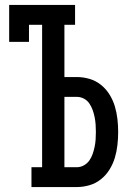

<svg xmlns="http://www.w3.org/2000/svg" viewBox="-20 -755 540 775"><path d="M107 0V-80H150V-655H97V-586H17V-735H283V-655H240V-444H290Q316 -444 341.5 -436.5Q367 -429 387.5 -412.5Q408 -396 422 -373.5Q436 -351 443.5 -326Q451 -301 454 -274.5Q457 -248 457 -222Q457 -196 454 -169.5Q451 -143 443.5 -118Q436 -93 422 -70.5Q408 -48 387.5 -31.5Q367 -15 341.5 -7.5Q316 0 290 0ZM240 -80H290Q305 -80 318.5 -87.5Q332 -95 340.5 -107Q349 -119 354 -133.5Q359 -148 362 -162.5Q365 -177 366 -192Q367 -207 367 -222Q367 -237 366 -252Q365 -267 362 -282Q359 -297 354 -311Q349 -325 340.5 -337.5Q332 -350 318.5 -357Q305 -364 290 -364H240Z"/></svg>

Font: Iosevka Slab Medium
Style: Regular
Weight: 500
Monospace: yes
Designer: Belleve Invis
Foundry: Belleve Invis
Version: Version 11.1.1; ttfautohint (v1.8.3)